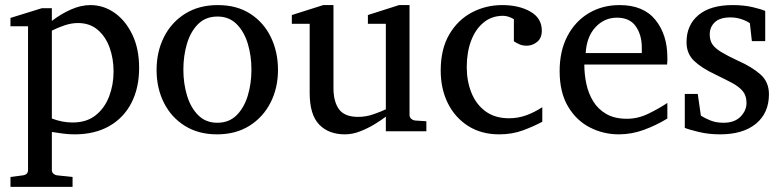

<svg xmlns="http://www.w3.org/2000/svg" viewBox="-20 -514 3066 752"><path d="M524.9 -248Q524.9 -169.4 494.6 -110.8Q464.4 -52.2 407.7 -20Q351.1 12.2 272 12.2Q249.5 12.2 227.5 9.3Q205.6 6.3 183.1 2.9V151.9Q183.1 161.1 189.5 166.5Q195.8 171.9 205.1 172.9L264.2 179.2V217.8H21V179.2L68.8 172.9Q89.8 170.4 89.8 151.9V-411.1H21V-443.8L144 -481.9H183.1V-432.1Q217.3 -458.5 256.8 -476.3Q296.4 -494.1 334 -494.1Q385.7 -494.1 429 -463.6Q472.2 -433.1 498.5 -377.9Q524.9 -322.8 524.9 -248ZM424.8 -233.9Q424.8 -285.6 408.9 -328.6Q393.1 -371.6 362.1 -397.7Q331.1 -423.8 285.2 -423.8Q259.8 -423.8 232.4 -414.6Q205.1 -405.3 183.1 -394V-49.8Q224.1 -34.2 264.2 -34.2Q319.3 -34.2 354.7 -62.5Q390.1 -90.8 407.5 -136.5Q424.8 -182.1 424.8 -233.9Z M1068.8 -240.2Q1068.8 -169.4 1039.6 -112.1Q1010.3 -54.7 956.8 -21.2Q903.3 12.2 830.1 12.2Q757.3 12.2 704.1 -21Q650.9 -54.2 622.1 -111.3Q593.3 -168.5 593.3 -240.2Q593.3 -311.5 622.3 -369.1Q651.4 -426.8 705.3 -460.4Q759.3 -494.1 833 -494.1Q907.7 -494.1 960.4 -460Q1013.2 -425.8 1041 -368.2Q1068.8 -310.5 1068.8 -240.2ZM964.8 -241.2Q964.8 -295.9 950.4 -343.3Q936 -390.6 906.5 -419.9Q877 -449.2 832 -449.2Q785.6 -449.2 756.1 -419.9Q726.6 -390.6 712.4 -343.3Q698.2 -295.9 698.2 -241.2Q698.2 -187 712.6 -139.4Q727.1 -91.8 756.6 -62.5Q786.1 -33.2 831.1 -33.2Q877 -33.2 906.5 -62.5Q936 -91.8 950.4 -139.2Q964.8 -186.5 964.8 -241.2Z M1649.9 0H1491.2V-57.1Q1474.1 -43.9 1447.8 -27.8Q1421.4 -11.7 1391.1 0.2Q1360.8 12.2 1331.1 12.2Q1266.6 12.2 1229.7 -26.6Q1192.9 -65.4 1192.9 -149.9V-420.9H1123V-455.1L1246.1 -494.1H1286.1V-168.9Q1286.1 -115.7 1307.9 -85.9Q1329.6 -56.2 1382.8 -56.2Q1413.6 -56.2 1443.4 -66.7Q1473.1 -77.1 1491.2 -85.9V-420.9H1420.9V-455.1L1543 -494.1H1584V-64Q1584 -54.7 1590.6 -48.8Q1597.2 -43 1606 -42L1649.9 -39.1Z M2104 -37.1Q2070.3 -19 2028.1 -3.4Q1985.8 12.2 1935.1 12.2Q1865.2 12.2 1813.7 -20.5Q1762.2 -53.2 1734.1 -109.6Q1706.1 -166 1706.1 -237.8Q1706.1 -321.8 1739.5 -378.9Q1772.9 -436 1827.9 -465.1Q1882.8 -494.1 1946.8 -494.1Q2012.7 -494.1 2057.4 -468.5Q2102.1 -442.9 2102.1 -394Q2102.1 -364.7 2083.7 -349.9Q2065.4 -335 2043 -335Q2026.4 -335 2014.2 -340.6Q2002 -346.2 1992.7 -352.1V-439Q1969.7 -452.1 1950.7 -452.1Q1906.2 -452.1 1874.3 -426Q1842.3 -399.9 1825.2 -354.5Q1808.1 -309.1 1808.1 -251Q1808.1 -195.8 1826.7 -150.1Q1845.2 -104.5 1882.1 -77.6Q1918.9 -50.8 1973.6 -50.8Q2008.3 -50.8 2040 -62Q2071.8 -73.2 2104 -94.2Z M2593.8 -49.8Q2551.8 -23.9 2503.2 -5.9Q2454.6 12.2 2403.8 12.2Q2343.3 12.2 2290.3 -14.9Q2237.3 -42 2204.6 -97.2Q2171.9 -152.3 2171.9 -235.8Q2171.9 -314 2202.1 -372.1Q2232.4 -430.2 2285.6 -462.2Q2338.9 -494.1 2406.7 -494.1Q2500 -494.1 2546.9 -436.3Q2593.8 -378.4 2593.8 -289.1Q2593.8 -284.2 2593.8 -276.1Q2593.8 -268.1 2592.8 -261.2H2268.6Q2268.6 -223.1 2276.6 -185.3Q2284.7 -147.5 2303.7 -116.7Q2322.8 -85.9 2355 -67.4Q2387.2 -48.8 2435.5 -48.8Q2478.5 -48.8 2519.3 -68.6Q2560.1 -88.4 2593.8 -110.8ZM2493.7 -306.2V-328.1Q2493.7 -377.4 2470 -411.1Q2446.3 -444.8 2396.5 -444.8Q2347.2 -444.8 2312.5 -407.7Q2277.8 -370.6 2273.9 -306.2Z M2991.7 -145Q2991.7 -71.3 2940.9 -29.5Q2890.1 12.2 2800.8 12.2Q2754.9 12.2 2716.1 2.7Q2677.2 -6.8 2662.1 -13.2V-146H2712.9L2725.1 -61Q2740.2 -51.3 2762.5 -42.2Q2784.7 -33.2 2814 -33.2Q2856.9 -33.2 2880.4 -57.1Q2903.8 -81.1 2903.8 -110.8Q2903.8 -139.2 2889.4 -156.7Q2875 -174.3 2847.7 -189Q2820.3 -203.6 2781.7 -222.2Q2727.1 -248 2698 -276.1Q2668.9 -304.2 2668.9 -349.1Q2668.9 -416 2715.8 -455.1Q2762.7 -494.1 2849.1 -494.1Q2893.1 -494.1 2927.5 -486.1Q2961.9 -478 2977.1 -471.2V-353H2924.8L2917 -422.9Q2906.2 -431.2 2885.3 -438.5Q2864.3 -445.8 2840.8 -445.8Q2799.8 -445.8 2779.8 -427Q2759.8 -408.2 2759.8 -378.9Q2759.8 -356.4 2770 -340.8Q2780.3 -325.2 2804.7 -310.3Q2829.1 -295.4 2871.1 -275.9Q2923.3 -252.9 2957.5 -223.4Q2991.7 -193.8 2991.7 -145Z"/></svg>

Font: Eeyek
Style: Regular
Weight: 400
Designer: Pravabati Chingangbam and Tabish
Foundry: SIL International
Version: Version 2.000